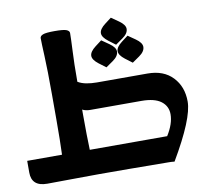

<svg xmlns="http://www.w3.org/2000/svg" viewBox="-76 -764 947 851"><g transform="rotate(-10 397.5 -338.5)"><path d="M418 -463.9 386.2 -487.8Q360.4 -507.8 360.4 -525.4Q360.4 -543.9 386.7 -564L415.5 -585.9L449.2 -562.5Q476.1 -543.5 476.1 -525.4Q476.1 -504.4 450.2 -486.3ZM536.6 -463.9 504.9 -487.8Q479 -507.8 479 -525.4Q479 -543.9 505.4 -564L534.2 -585.9L567.9 -562.5Q594.7 -543.5 594.7 -525.4Q594.7 -504.4 568.8 -486.3ZM477.5 -555.2 445.8 -579.1Q419.9 -599.1 419.9 -616.7Q419.9 -635.3 446.3 -655.3L475.1 -677.2L508.8 -653.8Q535.6 -634.8 535.6 -616.7Q535.6 -595.7 509.3 -577.6ZM281.7 -116.7H629.9Q661.6 -167 661.6 -210Q661.6 -246.6 632.6 -268.6Q603.5 -290.5 544.4 -290.5H315.4Q293.5 -290.5 279.3 -298.3V-275.4Q279.3 -176.3 281.7 -116.7ZM171.4 -2.4 73.2 -1.5H69.8Q0 -1.5 0 -64V-116.7H156.7Q159.2 -176.3 159.2 -275.4V-386.7Q159.2 -498 156.2 -559.6Q153.3 -621.1 153.3 -641.6Q153.3 -651.4 166.5 -656.7Q179.7 -662.1 219.2 -662.1Q259.8 -662.1 272.7 -656.7Q285.6 -651.4 285.6 -641.6Q285.6 -621.1 282.7 -559.6Q279.8 -508.3 279.8 -423.3Q295.9 -413.6 317.9 -409.4Q339.8 -405.3 364.7 -405.3H592.3Q664.6 -405.3 705.3 -362.3Q746.1 -319.3 746.1 -252.4Q746.1 -175.8 642.6 0Q629.9 -1.5 619.1 -1.5Q426.8 -3.4 304.2 -3.4Q222.2 -3.4 171.4 -2.4Z"/></g></svg>

Font: ALMAS
Style: Bold
Weight: 700
Designer: ALMAS Font/ by Husham Jawad Kadhim, derived from the Bainsely font by/ Paul James MIller
Foundry: High-Logic / Made with FontCreator
Version: Version 1.411;September 19, 2021;FontCreator 14.0.0.2814 32-